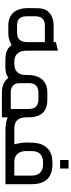

<svg xmlns="http://www.w3.org/2000/svg" viewBox="598 -1280 718 1953"><g transform="rotate(90 956.5 -303.0)"><path d="M581 0H633V-90H607C535 -90 495 -135 495 -212V-534L408 -513V-490H240C182 -490 137 -474 104 -441C77 -417 64 -380 63 -329L62 -232C61 -103 123 -29 240 -29H314C355 -29 390 -37 417 -52L437 -63L452 -46C479 -16 521 0 581 0ZM145 -216V-305C145 -369 179 -401 240 -401H408V-215C405 -150 374 -118 314 -118H233C174 -118 145 -154 145 -216Z M922 36H1173V-22L1209 -10C1215 -8 1227 -6 1244 -4C1261 -1 1287 0 1321 0V-90H1286C1211 -90 1173 -132 1173 -207V-234C1173 -362 1114 -426 995 -426H922C803 -426 742 -351 742 -224V-206C742 -129 701 -90 630 -90H603V1H657C699 1 730 -5 751 -18L770 -30L785 -14C817 20 864 36 922 36ZM825 -245C828 -305 860 -335 921 -335H1000C1017 -335 1050 -330 1072 -302C1083 -287 1088 -265 1088 -234V-54H916C863 -54 826 -84 826 -143V-148C826 -163 825 -195 825 -245Z M1291 0H1853V-266C1853 -407 1784 -478 1651 -478C1568 -478 1518 -464 1478 -416C1458 -392 1445 -366 1439 -337C1432 -306 1429 -266 1429 -217C1429 -184 1435 -141 1447 -90H1291ZM1516 -211V-267C1516 -344 1557 -382 1630 -382H1651C1728 -382 1766 -340 1766 -266V-90H1626C1557 -90 1516 -134 1516 -211ZM1607 -556H1694V-642H1607Z"/></g></svg>

Font: All Genders v4 Light
Style: Regular
Weight: 300
Designer: Rassam Alawdi
Foundry: Rassam Art
Version: Version 3.100;FEAKit 1.0